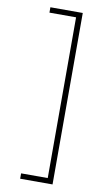

<svg xmlns="http://www.w3.org/2000/svg" viewBox="-98 -792 539 987"><g transform="rotate(10 171.0 -298.5)"><path d="M251 149V-746H82V-718H221V121H82V149Z"/></g></svg>

Font: Josefin Slab Thin Light
Style: Regular
Weight: 300
Version: Version 2.000